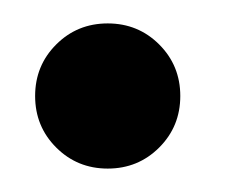

<svg xmlns="http://www.w3.org/2000/svg" viewBox="-20 -134 209 164"><path d="M28 -8Q10 -26 10 -52Q10 -78 28 -96Q46 -114 72 -114Q98 -114 116 -96Q134 -78 134 -52Q134 -26 116 -8Q98 10 72 10Q46 10 28 -8Z"/></svg>

Font: Baumans
Style: Regular
Weight: 400
Designer: Henadij Zarechnjuk
Foundry: Cyreal (www.cyreal.org)
Version: Version 001.001